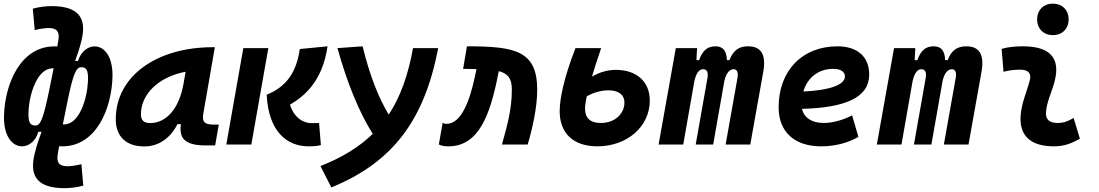

<svg xmlns="http://www.w3.org/2000/svg" viewBox="-20 -776 5899 1031"><path d="M326.7 234.4C350.6 234.4 389.2 231.4 427.2 220.7L417 105.5C387.2 113.3 357.4 116.7 342.3 116.7C298.8 116.7 282.2 97.7 290 51.8L297.4 9.3C303.2 9.8 309.1 9.8 314.5 9.8C496.1 9.8 579.1 -190.9 584 -362.3C586.9 -468.8 543 -526.9 487.3 -526.9C448.7 -526.9 412.6 -494.6 398.9 -448.7H383.3C394.5 -481 405.8 -509.3 418 -560.5C447.3 -681.2 399.9 -743.2 256.8 -743.2C232.9 -743.2 194.3 -740.2 156.2 -729.5L166.5 -614.3C196.3 -622.1 226.1 -625.5 241.2 -625.5C284.7 -625.5 301.3 -606.4 293.5 -560.5L287.6 -526.4C282.2 -526.9 276.9 -526.9 272 -526.9C90.3 -526.9 6.3 -326.2 1.5 -154.8C-1.5 -48.3 43.5 9.8 99.1 9.8C137.7 9.8 173.8 -22.5 185.5 -68.4H203.1C190.9 -32.2 178.7 -3.9 165.5 51.8C136.2 172.4 183.6 234.4 326.7 234.4ZM331.1 -175.8V-175.3C332 -179.7 332.5 -183.6 333.5 -188L346.7 -252.4C373 -377.4 389.6 -415 415 -415C441.4 -415 456.1 -405.3 452.1 -335.9C447.3 -244.6 406.2 -107.9 323.7 -107.9C321.8 -107.9 319.8 -107.9 317.4 -107.9ZM241.7 -279.3C212.9 -142.6 197.8 -102.1 171.4 -102.1C145 -102.1 129.4 -111.8 133.3 -181.2C138.2 -272.5 180.2 -409.2 262.7 -409.2C264.2 -409.2 266.1 -409.2 268.1 -409.2Z M754.9 10.3C830.6 10.3 893.6 -32.2 933.1 -109.4H951.2C944.8 -54.2 949.7 4.9 1082 4.9H1135.3L1154.8 -106.9H1131.3C1077.6 -106.9 1064 -120.6 1071.8 -166.5L1133.8 -522.5H1121.6C825.2 -522.5 601.6 -370.1 601.6 -135.3C601.6 -43 657.2 10.3 754.9 10.3ZM786.6 -115.2C752.4 -115.2 736.8 -129.9 736.8 -162.1C736.8 -275.4 838.4 -365.2 976.6 -390.6L965.3 -325.7C941.9 -191.4 872.1 -115.2 786.6 -115.2Z M1636.7 9.8C1666 9.8 1683.6 7.8 1703.1 3.4L1693.4 -115.2C1684.6 -115.7 1679.7 -115.2 1673.3 -115.2C1668.5 -114.7 1662.6 -114.7 1653.8 -114.7C1621.6 -114.7 1564 -130.4 1537.1 -213.9C1607.4 -255.4 1710.9 -333 1738.8 -527.3L1589.8 -512.7C1572.8 -393.6 1522 -311 1412.1 -267.6C1421.4 -68.4 1522 9.8 1636.7 9.8ZM1195.3 0H1329.6L1420.9 -517.6H1286.6Z M1759.3 230.5C2086.9 96.2 2258.3 -127.4 2333 -517.6H2197.8C2171.9 -374 2130.9 -256.8 2067.4 -160.6C2011.2 -252.9 1964.4 -374.5 1927.2 -527.3L1792 -517.6C1845.2 -327.6 1907.7 -175.3 1981.4 -57.1C1909.2 13.2 1817.4 69.8 1700.7 115.7Z M2675.3 0H2813.5C2838.9 -85.9 2864.7 -198.7 2864.7 -293.9C2864.7 -504.4 2745.6 -527.3 2487.3 -527.3L2466.8 -406.2C2477.5 -406.2 2488.3 -405.8 2498 -405.8C2512.7 -405.3 2525.9 -405.3 2538.6 -404.8L2528.8 -358.9C2502.4 -237.3 2458 -110.8 2377.4 -110.8C2366.2 -110.8 2366.2 -113.8 2356.9 -116.2L2336.4 0C2351.1 7.3 2367.7 9.8 2387.7 9.8C2546.9 9.8 2611.3 -148.9 2656.2 -383.8L2658.2 -394C2706.5 -381.8 2728.5 -355.5 2728.5 -295.4C2728.5 -183.1 2701.2 -94.2 2675.3 0Z M3188 9.8C3346.7 9.8 3469.2 -95.7 3469.2 -235.8C3469.2 -341.8 3394 -400.9 3287.1 -400.9C3238.8 -400.9 3196.3 -386.2 3158.7 -364.7C3171.4 -407.7 3188 -458.5 3208 -517.6H3070.3C3008.3 -359.4 2985.4 -245.6 2985.4 -179.2C2985.4 -61.5 3057.1 9.8 3188 9.8ZM3130.9 -258.8C3169.9 -280.8 3210 -291 3247.6 -291C3295.9 -291 3333 -271.5 3333 -224.6C3333 -167 3284.2 -115.7 3205.6 -115.7C3146.5 -115.7 3121.6 -145 3121.6 -191.9C3121.6 -208 3124.5 -230 3130.9 -258.8Z M3723.1 -517.6H3608.9L3516.6 0H3648.9L3708.5 -339.8C3718.3 -382.8 3733.4 -404.3 3755.9 -404.3C3775.9 -404.3 3784.2 -387.7 3779.3 -359.4L3715.8 0H3809.6L3869.6 -340.8C3878.9 -383.3 3897.5 -404.3 3919.9 -404.3C3937.5 -404.3 3945.3 -387.7 3940.4 -359.4L3876.5 0H4008.8L4078.6 -390.6C4094.7 -481 4068.4 -527.3 3997.6 -527.3C3948.7 -527.3 3918 -507.3 3897 -453.1H3883.3C3881.8 -504.4 3860.8 -527.3 3822.3 -527.3C3779.3 -527.3 3753.4 -506.3 3733.9 -453.1H3719.7Z M4403.3 -115.7C4339.4 -115.7 4297.4 -143.6 4286.6 -191.4C4522.5 -197.8 4647.5 -253.4 4647.5 -376C4647.5 -471.2 4584 -527.3 4477.1 -527.3C4287.6 -527.3 4161.1 -396.5 4161.1 -199.7C4161.1 -67.9 4246.1 9.8 4389.2 9.8C4453.6 9.8 4527.3 -4.4 4589.4 -41L4555.7 -156.7C4506.3 -130.9 4450.2 -115.7 4403.3 -115.7ZM4293.9 -284.7C4315.9 -359.4 4375 -406.2 4453.6 -406.2C4494.1 -406.2 4517.1 -391.1 4517.1 -365.7C4517.1 -320.3 4435.1 -291 4293.9 -284.7Z M4895 -517.6H4780.8L4688.5 0H4820.8L4880.4 -339.8C4890.1 -382.8 4905.3 -404.3 4927.7 -404.3C4947.8 -404.3 4956.1 -387.7 4951.2 -359.4L4887.7 0H4981.4L5041.5 -340.8C5050.8 -383.3 5069.3 -404.3 5091.8 -404.3C5109.4 -404.3 5117.2 -387.7 5112.3 -359.4L5048.3 0H5180.7L5250.5 -390.6C5266.6 -481 5240.2 -527.3 5169.4 -527.3C5120.6 -527.3 5089.8 -507.3 5068.8 -453.1H5055.2C5053.7 -504.4 5032.7 -527.3 4994.1 -527.3C4951.2 -527.3 4925.3 -506.3 4905.8 -453.1H4891.6Z M5745.1 -142.6C5711.4 -123 5690.9 -115.7 5658.7 -115.7C5615.7 -115.7 5594.2 -134.8 5596.7 -172.4C5601.1 -234.9 5629.4 -281.2 5644.5 -345.2C5673.8 -465.3 5616.7 -527.3 5473.6 -527.3C5435.1 -527.3 5396.5 -524.4 5358.4 -513.7L5368.7 -390.6C5398.4 -398.4 5428.2 -401.9 5458 -401.9C5501.5 -401.9 5519.5 -382.3 5509.8 -345.2C5495.6 -288.1 5464.8 -222.7 5460.4 -153.3C5453.6 -46.4 5514.6 9.8 5639.6 9.8C5696.8 9.8 5738.8 -8.3 5778.8 -31.2ZM5633.8 -587.4C5684.1 -587.4 5718.3 -621.6 5718.3 -671.9C5718.3 -722.2 5684.1 -756.3 5633.8 -756.3C5583.5 -756.3 5549.3 -722.2 5549.3 -671.9C5549.3 -621.6 5583.5 -587.4 5633.8 -587.4Z"/></svg>

Font: Cascadia Mono PL
Style: Bold Italic
Weight: 700
Italic angle: -10°
Monospace: yes
Designer: Aaron Bell
Foundry: Saja Typeworks
Version: Version 2404.023